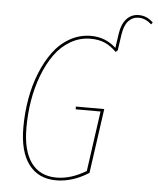

<svg xmlns="http://www.w3.org/2000/svg" viewBox="-56 -858 752 915"><g transform="rotate(5 320.0 -400.5)"><path d="M571.3 -809.6Q610.4 -809.6 640.1 -779.8L632.8 -770.5Q604.5 -796.9 571.8 -796.9Q542.5 -796.9 522.7 -775.4Q502.9 -753.9 496.6 -710L485.4 -633.3L476.1 -625Q448.7 -652.3 419.9 -664.8Q391.1 -677.2 352.5 -677.2Q300.8 -677.2 256.6 -651.6Q212.4 -626 181.2 -582.5Q149.9 -539.1 127.7 -481.4Q105.5 -423.8 94.7 -359.6Q84 -295.4 84 -228.5Q84 -118.2 126 -61Q168 -3.9 247.1 -3.9Q316.4 -3.9 388.7 -47.9L429.2 -335.9H310.1V-349.1H445.8L402.3 -40Q325.2 9.3 246.6 9.3Q161.6 9.3 115.5 -51.8Q69.3 -112.8 69.3 -228.5Q69.3 -297.9 80.8 -364.3Q92.3 -430.7 116 -489.7Q139.6 -548.8 172.9 -593.8Q206.1 -638.7 252.7 -664.8Q299.3 -690.9 353.5 -690.9Q422.4 -690.9 473.1 -644L482.9 -710.9Q489.7 -759.3 512.9 -784.4Q536.1 -809.6 571.3 -809.6Z"/></g></svg>

Font: Fira Sans Compressed Hair
Style: Italic
Weight: 100
Width: 3
Italic angle: -8°
Designer: Carrois Corporate & Edenspiekermann AG
Foundry: Carrois Corporate GbR & Edenspiekermann AG
Version: Version 4.203;PS 004.203;hotconv 1.0.88;makeotf.lib2.5.64775